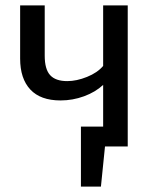

<svg xmlns="http://www.w3.org/2000/svg" viewBox="-20 -547 589 717"><path d="M365.2 -526.9H457V0H372.1L356.9 149.9H282.2V-74.2H365.2V-230Q336.4 -203.1 293.9 -187.5Q251.5 -171.9 206.1 -171.9Q131.3 -171.9 93.3 -212.6Q55.2 -253.4 55.2 -328.1V-526.9H147V-338.9Q147 -288.6 167.2 -266.4Q187.5 -244.1 231 -244.1Q266.1 -244.1 304.9 -259.8Q343.8 -275.4 365.2 -300.8Z"/></svg>

Font: FiraGO
Style: Regular
Weight: 400
Designer: bBox Type
Foundry: bBox Type GmbH
Version: Version 1.001;PS 001.001;hotconv 1.0.88;makeotf.lib2.5.64775